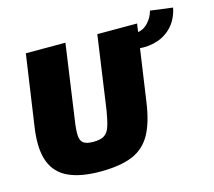

<svg xmlns="http://www.w3.org/2000/svg" viewBox="-106 -868 1127 1012"><g transform="rotate(-15 457.5 -362.0)"><path d="M710 -690 651 -281Q636 -171 600.5 -106.5Q565 -42 498.5 -14Q432 14 322 14Q217 14 150.5 -16Q84 -46 57.5 -112.5Q31 -179 45 -289L103 -690H319L261 -281Q253 -229 255 -199.5Q257 -170 274 -158.5Q291 -147 327 -147Q365 -147 385.5 -159.5Q406 -172 416.5 -203Q427 -234 436 -289L493 -690ZM682 -561 693 -644Q732 -646 758.5 -675Q785 -704 793 -738L915 -722Q904 -666 871 -627.5Q838 -589 789 -572Q740 -555 682 -561Z"/></g></svg>

Font: Exo 2 Black
Style: Italic
Weight: 900
Italic angle: -8°
Designer: Natanael Gama
Foundry: Natanael Gama
Version: Version 2.010